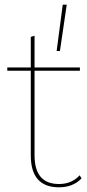

<svg xmlns="http://www.w3.org/2000/svg" viewBox="-20 -787 369 817"><path d="M264 -767 235 -570H221L247 -767ZM319 -41 327 -28Q291 10 231 10Q111 10 111 -126V-486H11V-500H111V-630L127 -635V-500H320V-486H127V-126Q127 -4 231 -4Q285 -4 319 -41Z"/></svg>

Font: Elaine Sans Thin
Style: Regular
Weight: 250
Designer: Wei Huang
Foundry: Wei Huang
Version: Version 2.001;December 24, 2019;FontCreator 12.0.0.2547 64-b